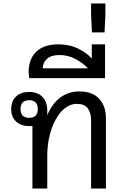

<svg xmlns="http://www.w3.org/2000/svg" viewBox="-20 -1093 716 1113"><path d="M168 0V-363Q159 -362 149 -362Q103 -362 74 -388Q45 -414 45 -460Q45 -507 73 -533.5Q101 -560 149 -560Q198 -560 226 -531.5Q254 -503 254 -450V-427H255Q282 -492 329.5 -527.5Q377 -563 440 -563Q516 -563 555 -520.5Q594 -478 594 -407V0H508V-396Q508 -440 488.5 -465.5Q469 -491 425 -491Q388 -491 356.5 -466Q325 -441 302 -398.5Q279 -356 266.5 -302.5Q254 -249 254 -191V0ZM149 -410Q199 -410 199 -461Q199 -512 149 -512Q99 -512 99 -461Q99 -410 149 -410Z M149 -640 146 -675Q146 -751 190.5 -793.5Q235 -836 318 -836Q380 -836 428.5 -813.5Q477 -791 512 -754V-836H589V-640ZM228 -697H490Q463 -726 419.5 -750Q376 -774 325 -774Q276 -774 252 -751.5Q228 -729 228 -697Z M508 -1073H591V-1007L586 -905H513L508 -1007Z"/></svg>

Font: Noto Sans Thai Looped
Style: Regular
Weight: 400
Designer: Sasikarn Vongin, Ben Mitchell
Foundry: The Fontpad Ltd
Version: Version 1.001; ttfautohint (v1.8.4.7-5d5b)